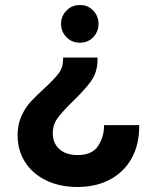

<svg xmlns="http://www.w3.org/2000/svg" viewBox="-20 -498 616 764"><path d="M372 -403Q372 -372 351 -350Q330 -328 298 -328Q266 -328 244.5 -350Q223 -372 223 -403Q223 -434 244.5 -456Q266 -478 298 -478Q330 -478 351 -456Q372 -434 372 -403ZM368 -260Q368 -212 343.5 -177Q319 -142 271 -96Q229 -55 209.5 -28.5Q190 -2 190 32Q190 72 216.5 95.5Q243 119 289 119Q347 119 370.5 82.5Q394 46 394 2V0H534V3Q534 78 503.5 132.5Q473 187 417.5 216.5Q362 246 288 246Q217 246 163 219.5Q109 193 79.5 146.5Q50 100 50 40Q50 -2 65 -35.5Q80 -69 101 -92Q122 -115 156 -146Q195 -182 213 -205.5Q231 -229 231 -260V-269H368Z"/></svg>

Font: Be Vietnam
Style: Bold
Weight: 700
Designer: Gabriel Lam
Foundry: TypeRant
Version: Version 4.000